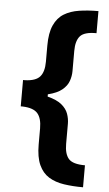

<svg xmlns="http://www.w3.org/2000/svg" viewBox="-60 -811 560 986"><g transform="rotate(5 219.5 -318.0)"><path d="M51.8 -250V-385.7H62.5Q117.2 -387.7 138.9 -412.6Q160.6 -437.5 160.6 -489.7V-572.8Q160.6 -638.2 178.7 -678Q196.8 -717.8 229.7 -738Q262.7 -758.3 307.9 -765.1Q353 -772 406.7 -772V-658.2Q343.8 -658.7 322.3 -634Q300.8 -609.4 300.8 -557.6V-453.6Q300.8 -427.2 291.7 -401.9Q282.7 -376.5 257.8 -356Q232.9 -335.4 185.1 -323.7V-312Q232.9 -299.8 257.8 -279.3Q282.7 -258.8 291.7 -233.4Q300.8 -208 300.8 -181.6V-78.1Q300.8 -26.4 322.3 -1.7Q343.8 22.9 406.7 22.9V136.2Q353 136.2 307.9 129.4Q262.7 122.6 229.7 102.3Q196.8 82 178.7 42.2Q160.6 2.4 160.6 -63V-146Q160.6 -198.2 138.9 -223.1Q117.2 -248 62 -250Z"/></g></svg>

Font: Inter Tight
Style: Bold
Weight: 700
Designer: Rasmus Andersson
Foundry: rsms
Version: Version 3.004; ttfautohint (v1.8.4.7-5d5b)